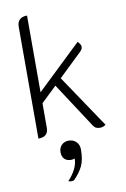

<svg xmlns="http://www.w3.org/2000/svg" viewBox="-106 -770 737 1119"><g transform="rotate(-10 263.0 -211.0)"><path d="M476 -3Q461 9 442 9Q429 9 419 4.5Q409 0 401 -13L228 -278L136 -190V-45Q136 9 77 9V-653Q77 -680 92 -694.5Q107 -709 136 -709V-255L400 -507Q418 -487 418 -477Q418 -465 411.5 -456Q405 -447 389 -433L266 -315ZM265 160Q262 161 256 162.5Q250 164 244 164Q218 164 204 149.5Q190 135 190 110Q190 83 206.5 67Q223 51 248 51Q275 51 292.5 68.5Q310 86 310 113Q310 176 292 212.5Q274 249 241 282Q236 287 224 287Q211 287 206 283Q265 219 265 160Z"/></g></svg>

Font: K2D ExtraLight
Style: Regular
Weight: 275
Designer: Katatrad Aksorn Co.,Ltd.
Foundry: Cadson Demak Co.,Ltd.
Version: Version 1.000; ttfautohint (v1.6)